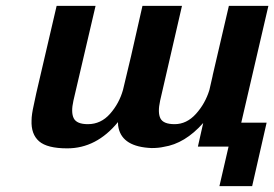

<svg xmlns="http://www.w3.org/2000/svg" viewBox="-20 -492 930 651"><path d="M755 5H651L669 -75Q607 -5 535 6Q518 10 494 10Q396 6 382 -58Q380 -65 380 -78Q307 11 208 11Q140 11 112.5 -13Q85 -37 87 -84Q87 -103 94.5 -136Q102 -169 103 -176L172 -472H304L229 -151Q220 -111 230 -91Q240 -71 278 -71Q322 -71 353 -106Q384 -141 397 -187Q419 -275 463 -472H597L523 -151Q514 -110 524 -90.5Q534 -71 572 -71Q613 -71 644.5 -106Q676 -141 690 -187L701 -235V-236L756 -472H890L798 -76H884L835 139H724Z"/></svg>

Font: Coval
Style: ExtraBold Italic
Weight: 800
Foundry: Context Ltd
Version: Version 001.000